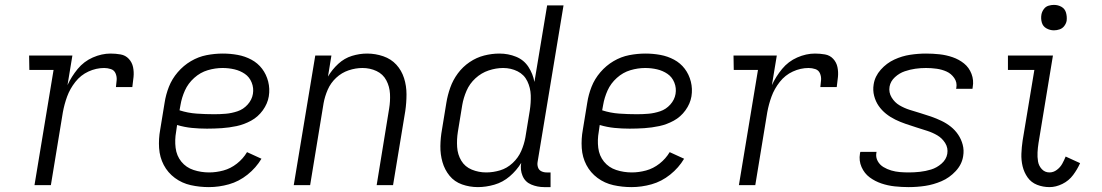

<svg xmlns="http://www.w3.org/2000/svg" viewBox="-20 -757 4504 785"><path d="M121 0H188L237 -298Q243 -331 254.5 -362.5Q266 -394 288 -422Q310 -450 341.5 -464.5Q373 -479 406 -479Q420 -479 433.5 -474.5Q447 -470 452.5 -457Q458 -444 457 -430Q456 -416 454 -401H521Q524 -422 526 -442.5Q528 -463 524 -482.5Q520 -502 506.5 -516.5Q493 -531 473 -534.5Q453 -538 432 -538Q396 -538 359.5 -522Q323 -506 297.5 -475Q272 -444 256 -409L276 -530H99L100 -471H199Z M834 8Q875 8 916 -3.5Q957 -15 992 -43Q1027 -71 1049 -108L990 -135Q974 -108 948.5 -88Q923 -68 893.5 -60Q864 -52 835 -52Q802 -52 771.5 -62Q741 -72 721.5 -96Q702 -120 698 -152.5Q694 -185 700 -218L704 -246Q734 -237 764.5 -234Q795 -231 826 -231Q856 -231 886.5 -233Q917 -235 947.5 -241.5Q978 -248 1006.5 -263.5Q1035 -279 1054.5 -306Q1074 -333 1079 -363Q1084 -394 1076.5 -423.5Q1069 -453 1051.5 -476Q1034 -499 1008 -513Q982 -527 952 -532.5Q922 -538 891 -538Q858 -538 824.5 -531.5Q791 -525 760.5 -507Q730 -489 706.5 -461.5Q683 -434 670.5 -402Q658 -370 653 -337L635 -227Q628 -189 630.5 -151.5Q633 -114 649.5 -82.5Q666 -51 695 -29.5Q724 -8 760 0Q796 8 834 8ZM856 -290Q820 -290 784 -292.5Q748 -295 714 -306L718 -328Q723 -358 736 -387Q749 -416 774 -438.5Q799 -461 829.5 -470Q860 -479 890 -479Q915 -479 938.5 -473.5Q962 -468 981 -455Q1000 -442 1009 -419.5Q1018 -397 1014 -373Q1010 -349 992.5 -329.5Q975 -310 951 -302Q927 -294 903.5 -292Q880 -290 856 -290Z M1181 0H1248L1303 -335Q1308 -363 1320 -390.5Q1332 -418 1354.5 -439Q1377 -460 1405.5 -469.5Q1434 -479 1462 -479Q1493 -479 1519.5 -466.5Q1546 -454 1559.5 -428.5Q1573 -403 1574.5 -373Q1576 -343 1571 -313L1520 0H1587L1637 -303Q1642 -337 1642 -371.5Q1642 -406 1632 -437.5Q1622 -469 1600.5 -492.5Q1579 -516 1547 -527Q1515 -538 1481 -538Q1450 -538 1419 -528.5Q1388 -519 1363 -496Q1338 -473 1321 -444L1335 -530H1269Z M1934 8Q1967 8 2001.5 -2Q2036 -12 2064 -36Q2092 -60 2111 -91Q2106 -63 2116.5 -38Q2127 -13 2152 -2.5Q2177 8 2205 8H2231V-52H2215Q2203 -52 2193 -57Q2183 -62 2179.5 -73Q2176 -84 2178 -95L2284 -735H2217L2165 -422Q2159 -455 2140.5 -483.5Q2122 -512 2090 -525Q2058 -538 2022 -538Q1991 -538 1959.5 -530Q1928 -522 1900 -503Q1872 -484 1852 -457Q1832 -430 1821 -399Q1810 -368 1805 -337L1787 -227Q1781 -194 1780.5 -160Q1780 -126 1789 -94.5Q1798 -63 1818 -38.5Q1838 -14 1869 -3Q1900 8 1934 8ZM1968 -52Q1937 -52 1909 -63.5Q1881 -75 1866 -100Q1851 -125 1849 -156Q1847 -187 1852 -218L1870 -328Q1875 -357 1887.5 -386Q1900 -415 1924 -437Q1948 -459 1978 -469Q2008 -479 2037 -479Q2069 -479 2096 -465.5Q2123 -452 2136 -425Q2149 -398 2150 -367.5Q2151 -337 2146 -305L2128 -195Q2123 -167 2111 -139.5Q2099 -112 2076 -90.5Q2053 -69 2024.5 -60.5Q1996 -52 1968 -52Z M2562 8Q2603 8 2644 -3.5Q2685 -15 2720 -43Q2755 -71 2777 -108L2718 -135Q2702 -108 2676.5 -88Q2651 -68 2621.5 -60Q2592 -52 2563 -52Q2530 -52 2499.5 -62Q2469 -72 2449.5 -96Q2430 -120 2426 -152.5Q2422 -185 2428 -218L2432 -246Q2462 -237 2492.5 -234Q2523 -231 2554 -231Q2584 -231 2614.5 -233Q2645 -235 2675.5 -241.5Q2706 -248 2734.5 -263.5Q2763 -279 2782.5 -306Q2802 -333 2807 -363Q2812 -394 2804.5 -423.5Q2797 -453 2779.5 -476Q2762 -499 2736 -513Q2710 -527 2680 -532.5Q2650 -538 2619 -538Q2586 -538 2552.5 -531.5Q2519 -525 2488.5 -507Q2458 -489 2434.5 -461.5Q2411 -434 2398.5 -402Q2386 -370 2381 -337L2363 -227Q2356 -189 2358.5 -151.5Q2361 -114 2377.5 -82.5Q2394 -51 2423 -29.5Q2452 -8 2488 0Q2524 8 2562 8ZM2584 -290Q2548 -290 2512 -292.5Q2476 -295 2442 -306L2446 -328Q2451 -358 2464 -387Q2477 -416 2502 -438.5Q2527 -461 2557.5 -470Q2588 -479 2618 -479Q2643 -479 2666.5 -473.5Q2690 -468 2709 -455Q2728 -442 2737 -419.5Q2746 -397 2742 -373Q2738 -349 2720.5 -329.5Q2703 -310 2679 -302Q2655 -294 2631.5 -292Q2608 -290 2584 -290Z M3001 0H3068L3117 -298Q3123 -331 3134.5 -362.5Q3146 -394 3168 -422Q3190 -450 3221.5 -464.5Q3253 -479 3286 -479Q3300 -479 3313.5 -474.5Q3327 -470 3332.5 -457Q3338 -444 3337 -430Q3336 -416 3334 -401H3401Q3404 -422 3406 -442.5Q3408 -463 3404 -482.5Q3400 -502 3386.5 -516.5Q3373 -531 3353 -534.5Q3333 -538 3312 -538Q3276 -538 3239.5 -522Q3203 -506 3177.5 -475Q3152 -444 3136 -409L3156 -530H2979L2980 -471H3079Z M3695 8Q3729 8 3762.5 3Q3796 -2 3829 -16Q3862 -30 3887.5 -57.5Q3913 -85 3918 -119Q3922 -143 3916 -165.5Q3910 -188 3897.5 -206.5Q3885 -225 3867.5 -239Q3850 -253 3829 -263Q3808 -273 3786.5 -280.5Q3765 -288 3743 -294.5Q3721 -301 3699 -308Q3677 -315 3657.5 -326.5Q3638 -338 3625.5 -358.5Q3613 -379 3617 -403Q3621 -425 3639 -441.5Q3657 -458 3679 -465.5Q3701 -473 3722.5 -476Q3744 -479 3766 -479Q3788 -479 3809.5 -476Q3831 -473 3850 -464.5Q3869 -456 3881.5 -438Q3894 -420 3890 -398Q3890 -396 3889 -394H3956Q3957 -398 3957 -401Q3962 -429 3952 -455Q3942 -481 3921.5 -497.5Q3901 -514 3875 -523Q3849 -532 3821.5 -535Q3794 -538 3766 -538Q3734 -538 3701 -533Q3668 -528 3636.5 -513.5Q3605 -499 3581 -472Q3557 -445 3552 -412Q3548 -388 3554 -365Q3560 -342 3572.5 -324Q3585 -306 3602.5 -292Q3620 -278 3640.5 -268Q3661 -258 3683 -250.5Q3705 -243 3727 -236Q3749 -229 3771 -222Q3793 -215 3812.5 -203.5Q3832 -192 3844.5 -172Q3857 -152 3853 -128Q3849 -105 3829.5 -88Q3810 -71 3787 -64Q3764 -57 3741 -54.5Q3718 -52 3696 -52Q3677 -52 3659 -53.5Q3641 -55 3624 -60Q3607 -65 3592 -74Q3577 -83 3568.5 -98.5Q3560 -114 3563 -132Q3563 -134 3564 -136H3498Q3496 -133 3496 -129Q3491 -100 3502.5 -74Q3514 -48 3535.5 -32Q3557 -16 3583.5 -7Q3610 2 3638.5 5Q3667 8 3695 8Z M4271 8Q4297 8 4323.5 -5Q4350 -18 4367.5 -41.5Q4385 -65 4396 -90L4337 -117Q4331 -102 4323 -87.5Q4315 -73 4301 -62.5Q4287 -52 4271 -52Q4252 -52 4239.5 -65.5Q4227 -79 4224 -97Q4221 -115 4222 -134Q4223 -153 4226 -172L4285 -530H4101V-471H4209L4161 -182Q4157 -155 4156 -128.5Q4155 -102 4161 -77Q4167 -52 4181.5 -31.5Q4196 -11 4220 -1.5Q4244 8 4271 8ZM4289 -633Q4301 -633 4312.5 -637Q4324 -641 4331.5 -651Q4339 -661 4341 -672Q4343 -689 4338.5 -705Q4334 -721 4320 -729Q4306 -737 4289 -737Q4278 -737 4266.5 -733.5Q4255 -730 4247.5 -719.5Q4240 -709 4238 -698Q4235 -681 4239.5 -665Q4244 -649 4258.5 -641Q4273 -633 4289 -633Z"/></svg>

Font: Iosevka Sparkle Light
Style: Italic
Weight: 300
Italic angle: -9°
Designer: Belleve Invis
Foundry: Belleve Invis
Version: Version 4.5.0; ttfautohint (v1.8.3)